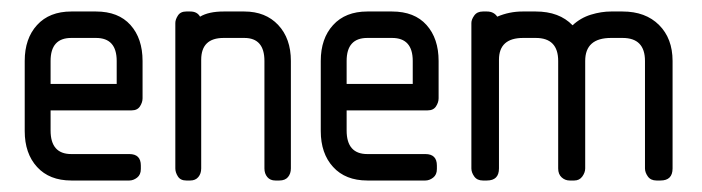

<svg xmlns="http://www.w3.org/2000/svg" viewBox="-20 -314 1221 334"><path d="M68 -122V-87Q68 -46 104 -46H205Q225 -46 225 -26V-20Q225 -10 218.5 -5Q212 0 205 0H104Q66 0 44.5 -23.5Q23 -47 23 -86V-208Q23 -247 44.5 -270.5Q66 -294 104 -294H147Q186 -294 207 -270.5Q228 -247 228 -208V-143Q228 -136 223.5 -129Q219 -122 209 -122ZM104 -248Q68 -248 68 -208V-168H183V-208Q183 -248 147 -248Z M459 0Q450 0 445 -6Q440 -12 440 -21V-208Q440 -248 405 -248H369Q330 -248 330 -210V-21Q330 -12 325 -6Q320 0 311 0H304Q294 0 289.5 -7Q285 -14 285 -21V-274Q285 -280 289.5 -287Q294 -294 304 -294H311Q323 -294 328 -285Q343 -294 369 -294H405Q442 -294 464 -270.5Q486 -247 486 -208V-21Q486 -12 481 -6Q476 0 466 0Z M583 -122V-87Q583 -46 619 -46H720Q740 -46 740 -26V-20Q740 -10 733.5 -5Q727 0 720 0H619Q581 0 559.5 -23.5Q538 -47 538 -86V-208Q538 -247 559.5 -270.5Q581 -294 619 -294H662Q701 -294 722 -270.5Q743 -247 743 -208V-143Q743 -136 738.5 -129Q734 -122 724 -122ZM619 -248Q583 -248 583 -208V-168H698V-208Q698 -248 662 -248Z M1122 0Q1112 0 1107 -7Q1102 -14 1102 -21V-208Q1102 -248 1063 -248H1043Q998 -248 998 -208V-21Q998 -14 993 -7Q988 0 979 0H971Q963 0 957 -5.5Q951 -11 951 -21V-208Q951 -248 912 -248H890Q848 -248 848 -210V-21Q848 0 827 0H820Q810 0 805 -7Q800 -14 800 -21V-274Q800 -280 805 -287Q810 -294 820 -294H827Q839 -294 845 -285Q866 -294 889 -294H912Q953 -294 976 -270Q990 -283 1008 -288.5Q1026 -294 1043 -294H1063Q1103 -294 1126.5 -270.5Q1150 -247 1150 -208V-21Q1150 0 1129 0Z"/></svg>

Font: Chathura ExtraBold
Style: Regular
Weight: 800
Designer: Appaji Ambarisha Darbha
Foundry: Aditya Fonts
Version: Version 1.002 2016